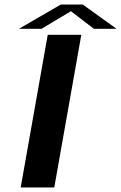

<svg xmlns="http://www.w3.org/2000/svg" viewBox="-20 -829 536 849"><path d="M71.5 0H220L339.5 -675H191ZM63.5 -701.5H163.5L293.5 -779.5L395.5 -701.5H495.5L346 -809H249Z"/></svg>

Font: Anybody ExtraExpanded Medium
Style: Italic
Weight: 500
Width: 8
Italic angle: -10°
Version: Version 1.113;gftools[0.9.25]